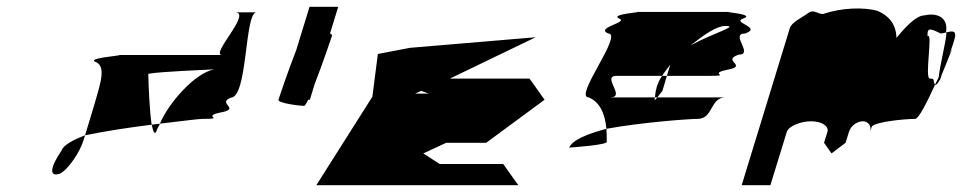

<svg xmlns="http://www.w3.org/2000/svg" viewBox="-20 -730 2816 562"><path d="M160 -289C127 -241 122 -210 156 -222C181 -235 214 -286 224 -318L229 -334C193 -320 165 -305 160 -289ZM257 -550C237 -563 377 -569 313 -569H630C594 -569 719 -694 668 -694H731C695 -694 706 -444 655 -444C613 -426 690 -412 622 -400C570 -388 642 -382 573 -382C561 -382 524 -377 448 -368C472 -426 549 -516 607 -527C578 -525 454 -521 414 -514C415 -473 418 -402 424 -365C358 -357 288 -346 229 -334L258 -430C275 -490 292 -538 257 -550ZM403 -509 404 -512C403 -511 402 -510 403 -509ZM424 -365C429 -341 434 -332 440 -352C442 -357 446 -362 448 -368C442 -367 430 -366 424 -365Z M795 -438C792 -428 859 -420 870 -420C872 -420 877 -427 882 -438H887L901 -484C924 -542 950 -620 952 -626C953 -628 950 -630 946 -632L970 -710H886L847 -583C824 -525 797 -444 795 -438Z M906 -188H1497L1453 -250H1267L1219 -281L1286 -312H1403L1574 -438L1530 -500H1297L1548 -621L1180 -590L1086 -572L1070 -447ZM1195 -456 1213 -464 1235 -456Z M1646 -298C1660 -299 1763 -306 1756 -316C1756 -329 1756 -341 1755 -353C1702 -339 1656 -321 1646 -298ZM1703 -445C1658 -445 1806 -632 1760 -632C1721 -650 1822 -664 1792 -676C1763 -689 1870 -695 1842 -695H2117C2089 -695 2194 -689 2156 -676C2119 -664 2213 -650 2161 -632C2115 -632 2188 -570 2142 -570C2090 -552 2172 -538 2110 -526C2049 -514 2123 -508 2060 -508H1932L1942 -541C1934 -530 1925 -519 1918 -508H1785C1739 -508 1814 -445 1766 -445H1897C1894 -433 1898 -437 1904 -445H2104C2058 -445 2068 -382 2022 -382C1996 -382 1860 -372 1755 -353C1751 -398 1735 -432 1703 -445ZM1902 -474C1898 -460 1898 -451 1897 -445H1904C1910 -453 1919 -464 1919 -464L1932 -508H1918C1910 -496 1905 -485 1902 -474ZM2001 -597C2071 -635 2145 -654 2103 -654C2078 -654 2043 -630 2001 -597Z M2151 -188H2235L2283 -344C2288 -360 2322 -375 2354 -375C2385 -375 2407 -361 2402 -344L2392 -312L2414 -281L2455 -312L2465 -344C2470 -361 2488 -375 2506 -375C2522 -375 2532 -360 2527 -344L2532 -360C2545 -374 2630 -382 2659 -382C2669 -382 2694 -432 2717 -482C2709 -494 2719 -500 2702 -500C2685 -500 2712 -637 2695 -624C2694 -648 2700 -649 2733 -632C2738 -632 2744 -634 2749 -635C2757 -682 2719 -693 2686 -685C2659 -685 2623 -642 2604 -619C2603 -662 2579 -685 2549 -698C2508 -710 2441 -707 2389 -689C2372 -689 2362 -704 2346 -692C2330 -680 2297 -665 2292 -648ZM2749 -634V-635C2766 -639 2783 -644 2773 -612C2773 -612 2768 -595 2760 -573C2766 -585 2768 -589 2765 -580C2768 -591 2752 -548 2738 -515C2735 -509 2735 -504 2733 -500H2732L2731 -498L2733 -499C2730 -494 2728 -491 2727 -490C2723 -483 2718 -480 2717 -482C2720 -490 2725 -497 2728 -505C2729 -530 2756 -639 2749 -634ZM2733 -500V-499Z"/></svg>

Font: bitstorm
Style: ultextobl
Weight: 400
Version: Version 0.2